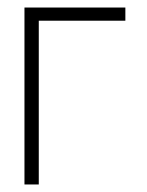

<svg xmlns="http://www.w3.org/2000/svg" viewBox="-20 -490 390 510"><path d="M83 0V-435H313V-470H45V0Z"/></svg>

Font: Kreadon Extra Light
Style: Regular
Weight: 200
Designer: kohakuno
Foundry: StudioGnu
Version: Version 1.000;Glyphs 3.1.2 (3151)